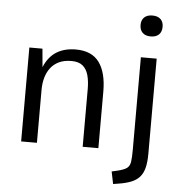

<svg xmlns="http://www.w3.org/2000/svg" viewBox="-62 -825 1004 1076"><g transform="rotate(5 440.0 -287.0)"><path d="M80.1 0V-528.3H153.8L163.1 -425.3Q187.5 -483.9 232.2 -512Q276.9 -540 341.3 -540Q430.7 -540 472.7 -482.7Q514.6 -425.3 514.6 -318.4V0H426.3V-324.7Q426.3 -369.6 417 -403.1Q407.7 -436.5 385.3 -455.1Q362.8 -473.6 322.8 -473.6Q281.7 -473.6 252.7 -460Q223.6 -446.3 205.1 -422.1Q186.5 -397.9 177.7 -366.2Q168.9 -334.5 168.9 -298.8V0ZM614.3 192.9 600.1 123.5 631.8 116.2Q668.9 107.4 684.6 95.7Q700.2 84 703.9 60.1Q707.5 36.1 707.5 -9.3V-528.3H796.4V5.9Q796.4 54.2 788.1 86.4Q779.8 118.7 761.5 138.7Q743.2 158.7 714.4 170.2Q685.5 181.6 644.5 188ZM752 -649.4Q722.2 -649.4 706.1 -665Q689.9 -680.7 689.9 -709Q689.9 -736.3 706.1 -751.7Q722.2 -767.1 752 -767.1Q781.7 -767.1 797.9 -751.7Q814 -736.3 814 -709Q814 -680.7 797.9 -665Q781.7 -649.4 752 -649.4Z"/></g></svg>

Font: Comme
Style: Regular
Weight: 400
Designer: Vernon Adams
Foundry: Vernon Adams
Version: Version 1.000;gftools[0.9.27]